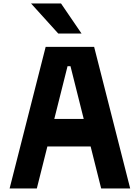

<svg xmlns="http://www.w3.org/2000/svg" viewBox="-20 -1065 790 1085"><path d="M238 -800H512L715.7 0H551.7L378.3 -691H361.7L188.1 0H34.3ZM178.4 -392.8H571.6V-237.5H178.4ZM309.2 -875.5 155.5 -1045.3H324.9L440.8 -875.5Z"/></svg>

Font: Martian Mono VF sWd Rg
Style: Regular
Weight: 400
Width: 6
Monospace: yes
Designer: Roman Shamin
Foundry: Evil Martians
Version: Version 1.100